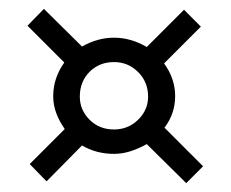

<svg xmlns="http://www.w3.org/2000/svg" viewBox="-20 -517 520 433"><path d="M85 -108 47 -147 126 -226Q114 -243 107 -261.5Q100 -280 100 -300Q100 -341 125 -376L42 -459L79 -497L165 -412Q200 -432 237 -432Q275 -432 311 -411L395 -495L433 -457L350 -374Q375 -340 375 -300Q375 -261 351 -229L438 -142L400 -104L311 -192Q293 -182 274.5 -176Q256 -170 237 -170Q197 -170 165 -189ZM237 -225Q269 -225 291.5 -247Q314 -269 314 -299Q314 -332 291.5 -354.5Q269 -377 237 -377Q204 -377 182 -355Q160 -333 160 -299Q160 -269 182 -247Q204 -225 237 -225Z"/></svg>

Font: Alumni Sans Thin Medium
Style: Regular
Weight: 500
Version: Version 1.018